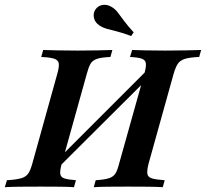

<svg xmlns="http://www.w3.org/2000/svg" viewBox="-41 -779 857 799"><path d="M349.2 0 357.3 -29Q396 -31.5 414.1 -37.9Q432.3 -44.4 440.3 -58.5Q448.4 -72.6 454.8 -98.4L559.7 -472.6Q567.7 -500.8 566.1 -514.9Q564.5 -529 549.2 -534.7Q533.9 -540.3 500 -541.9L508.9 -571Q529 -570.2 564.5 -569.4Q600 -568.5 645.2 -568.5Q692.7 -568.5 731.5 -569.4Q770.2 -570.2 796 -571L787.9 -541.9Q748.4 -540.3 728.2 -533.9Q708.1 -527.4 698.8 -513.3Q689.5 -499.2 681.5 -471.8L577.4 -98.4Q570.2 -70.2 572.2 -56Q574.2 -41.9 591.1 -36.7Q608.1 -31.5 644.4 -29L636.3 0Q613.7 -1.6 575.8 -2Q537.9 -2.4 491.1 -2.4Q444.4 -2.4 408.1 -2Q371.8 -1.6 349.2 0ZM-21 0 -12.1 -29Q28.2 -31.5 48 -37.5Q67.7 -43.5 77 -57.7Q86.3 -71.8 93.5 -98.4L197.6 -472.6Q205.6 -500.8 203.6 -514.9Q201.6 -529 184.7 -534.7Q167.7 -540.3 130.6 -541.9L138.7 -571Q161.3 -570.2 198.4 -569.4Q235.5 -568.5 283.1 -568.5Q328.2 -568.5 364.9 -569.4Q401.6 -570.2 426.6 -571L418.5 -541.9Q380.6 -540.3 362.1 -533.9Q343.5 -527.4 335.5 -513.3Q327.4 -499.2 320.2 -471.8L216.1 -98.4Q208.1 -70.2 209.7 -56Q211.3 -41.9 226.6 -36.7Q241.9 -31.5 275 -29L266.9 0Q245.2 -1.6 209.7 -2Q174.2 -2.4 129 -2.4Q79.8 -2.4 41.5 -2Q3.2 -1.6 -21 0ZM182.3 -62.1 183.1 -99.2 599.2 -515.3 598.4 -476.6ZM504.8 -629Q471 -641.9 446.4 -648Q421.8 -654 404.4 -658.9Q387.1 -663.7 373.4 -672.6Q354 -685.5 350 -704.4Q346 -723.4 355.6 -738.7Q366.9 -755.6 386.7 -758.5Q406.5 -761.3 425 -749.2Q438.7 -741.1 449.6 -726.6Q460.5 -712.1 475.4 -691.9Q490.3 -671.8 515.3 -644.4Z"/></svg>

Font: Playfair 5pt SemiExpanded Light
Style: Bold Italic
Weight: 700
Italic angle: -15.6°
Version: Version 2.001;gftools[0.9.30]